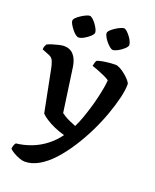

<svg xmlns="http://www.w3.org/2000/svg" viewBox="-172 -807 888 1100"><g transform="rotate(20 272.0 -256.5)"><path d="M115 200Q101 200 81 192.5Q61 185 43.5 174.5Q26 164 19 155Q21 142 24.5 133Q28 124 33 119Q80 114 125.5 96.5Q171 79 209.5 49Q248 19 276 -20Q243 -29 212.5 -42.5Q182 -56 159.5 -71Q137 -86 127 -97L76 -355Q72 -376 64.5 -395Q57 -414 38 -422L-7 -440Q-7 -452 -3 -460.5Q1 -469 3 -473Q14 -479 33 -485Q52 -491 71.5 -495.5Q91 -500 102 -500Q139 -500 161 -475.5Q183 -451 190 -406L228 -137Q234 -132 248 -123.5Q262 -115 281 -106.5Q300 -98 318 -91Q332 -119 344 -152.5Q356 -186 366.5 -221Q377 -256 385 -290Q393 -324 398 -352.5Q403 -381 404 -401Q391 -410 370 -419.5Q349 -429 328 -437Q307 -445 294 -449Q296 -460 299 -470Q302 -480 306 -484Q318 -489 338 -492.5Q358 -496 379.5 -498Q401 -500 415 -500Q428 -500 445.5 -490.5Q463 -481 479.5 -467Q496 -453 507.5 -439.5Q519 -426 519 -418Q519 -383 507 -333Q495 -283 474 -224.5Q453 -166 424 -107Q394 -46 358 9.5Q322 65 282.5 108Q243 151 200.5 175.5Q158 200 115 200ZM371 -574Q363 -574 352 -583Q341 -592 330 -605Q319 -618 312 -631.5Q305 -645 305 -652Q305 -661 315 -671Q325 -681 339.5 -690.5Q354 -700 368 -706.5Q382 -713 390 -713Q398 -713 408 -704Q418 -695 428.5 -681.5Q439 -668 445 -654.5Q451 -641 451 -633Q451 -623 436 -609Q421 -595 402 -584.5Q383 -574 371 -574ZM162 -574Q154 -574 143 -582.5Q132 -591 121.5 -604.5Q111 -618 103.5 -631Q96 -644 96 -652Q96 -661 106 -671Q116 -681 130.5 -690.5Q145 -700 159 -706.5Q173 -713 181 -713Q189 -713 199.5 -704Q210 -695 220 -681.5Q230 -668 236.5 -655Q243 -642 243 -633Q243 -623 228 -609Q213 -595 194 -584.5Q175 -574 162 -574Z"/></g></svg>

Font: Texturina Medium 12pt SemiBold
Style: Regular
Weight: 600
Version: Version 1.002